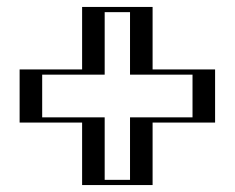

<svg xmlns="http://www.w3.org/2000/svg" viewBox="-20 -691 676 553"><path d="M394.5 -158H241.5V-338H61.5V-491H241.5V-671H394.5V-491H574.5V-338H394.5ZM379.5 -173H256.5V-353H76.5V-476H256.5V-656H379.5V-476H559.5V-353H379.5ZM379.5 -173V-353H559.5V-476H379.5V-656H256.5V-476H76.5V-353H256.5V-173ZM394.5 -158V-338H574.5V-491H394.5V-671H241.5V-491H61.5V-338H241.5V-158ZM354.5 -173H281.5V-353H101.5V-476H281.5V-656H354.5V-476H534.5V-353H354.5ZM419.5 -158V-338H599.5V-491H419.5V-671H216.5V-491H36.5V-338H216.5V-158Z"/></svg>

Font: Hussar Outliner
Style: Regular
Weight: 700
Foundry: Cannot Into Space Fonts
Version: Version 0.92